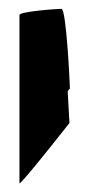

<svg xmlns="http://www.w3.org/2000/svg" viewBox="-20 -614 221 434"><path d="M24 -200C24 -192 137 -336 137 -336C137 -339 135 -372 133 -408C136 -412 138 -414 138 -414C138 -422 130 -594 119 -594C108 -594 24 -588 24 -580Z"/></svg>

Font: Ampere
Style: SCUltCnd
Weight: 400
Version: Version 1